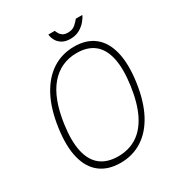

<svg xmlns="http://www.w3.org/2000/svg" viewBox="-203 -1006 1071 1150"><g transform="rotate(-30 332.0 -431.0)"><path d="M295.5 10Q210.5 10 155.8 -32Q101 -74 80.2 -156Q59.5 -238 76.5 -358Q93.5 -480 138 -563.5Q182.5 -647 249.2 -690Q316 -733 400.5 -733Q484.5 -733 538.5 -690.5Q592.5 -648 613 -564.8Q633.5 -481.5 616.5 -360Q599.5 -239.5 555.8 -157Q512 -74.5 445.8 -32.2Q379.5 10 295.5 10ZM302.5 -31Q376.5 -31 432.5 -67Q488.5 -103 524.8 -176Q561 -249 576.5 -360Q592 -471.5 576 -545.2Q560 -619 514.2 -655.5Q468.5 -692 394.5 -692Q283.5 -692 212.2 -609.2Q141 -526.5 117.5 -360Q102 -249.5 118.5 -176.5Q135 -103.5 181.5 -67.2Q228 -31 302.5 -31ZM406.5 -783.5Q371 -783.5 348.8 -797.5Q326.5 -811.5 315.8 -832Q305 -852.5 303.5 -872.5H347.5Q350.5 -865.5 356.5 -853.8Q362.5 -842 375.5 -832.8Q388.5 -823.5 412.5 -823.5Q444 -823.5 463.5 -841Q483 -858.5 493.5 -872.5H538.5Q531.5 -855.5 514.2 -834.8Q497 -814 470 -798.8Q443 -783.5 406.5 -783.5Z"/></g></svg>

Font: Public Sans Thin Thin
Style: Italic
Weight: 250
Italic angle: -8°
Version: Version 2.001